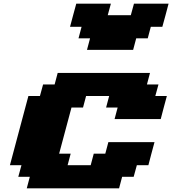

<svg xmlns="http://www.w3.org/2000/svg" viewBox="-20 -1020 933 1040"><path d="M125 0H625L641.6 -62.5H704.1L721.2 -125H783.7Q789.1 -145.5 800 -187.3Q811 -229 816.9 -250H566.9L550.3 -187.5H487.8L471.2 -125H346.2L362.8 -187.5H300.3Q311.5 -229 333.7 -312.3Q356 -395.5 367.2 -437.5H429.7L446.3 -500H571.3L554.7 -437.5H617.2L600.6 -375H850.6Q856 -395.5 866.9 -437.3Q877.9 -479 883.8 -500H821.3L838.4 -562.5H775.9L792.5 -625H292.5L275.9 -562.5H213.4L196.3 -500H133.8Q117.2 -437.5 83.7 -312.5Q50.3 -187.5 33.7 -125H96.2L79.1 -62.5H141.6ZM451.2 -750H701.2L717.8 -812.5H780.3L796.9 -875H859.4Q865.2 -896 876.5 -937.5Q887.7 -979 893.1 -1000H705.6L688.5 -937.5H563.5L580.6 -1000H393.1Q387.2 -979 376 -937.3Q364.7 -895.5 359.4 -875H421.9L405.3 -812.5H467.8Z"/></svg>

Font: Faithful 32x
Style: BoldOblique
Weight: 400
Foundry: Faithful Resource Pack
Version: Version 1.0; January 27, 2023